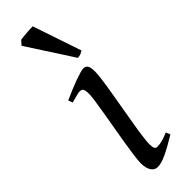

<svg xmlns="http://www.w3.org/2000/svg" viewBox="-251 -720 748 748"><g transform="rotate(-45 123.0 -346.0)"><path d="M222.2 -35.2Q199.2 -21.5 180.9 -11.2Q162.6 -1 147.5 6.1Q132.3 13.2 120.1 16.6Q107.9 20 97.2 20Q80.6 20 70.8 4.6Q61 -10.7 61 -37.1Q61 -51.8 64.7 -78.9Q68.4 -106 73.7 -138.9Q79.1 -171.9 85.4 -207.8Q91.8 -243.7 97.2 -276.1Q102.5 -308.6 106.2 -333.7Q109.9 -358.9 109.9 -371.1Q109.9 -382.3 108.4 -388.9Q106.9 -395.5 104.5 -398.7Q102.1 -401.9 98.1 -402.8Q94.2 -403.8 89.8 -403.8Q85.9 -403.8 77.6 -401.9Q69.3 -399.9 61.3 -397.7Q53.2 -395.5 47.1 -393.8Q41 -392.1 41 -392.1L34.2 -410.2Q54.7 -419.4 75 -428Q95.2 -436.5 112.8 -442.9Q130.4 -449.2 143.6 -453.1Q156.7 -457 163.1 -457Q176.8 -457 182.4 -447.8Q188 -438.5 188 -416Q188 -401.9 184.3 -374.3Q180.7 -346.7 174.8 -312.5Q168.9 -278.3 162.6 -241Q156.2 -203.6 150.4 -169.4Q144.5 -135.3 140.9 -107.7Q137.2 -80.1 137.2 -65.9Q137.2 -50.8 140.4 -43.9Q143.6 -37.1 151.9 -37.1Q167 -37.1 180.9 -41Q194.8 -44.9 214.8 -53.2L222.2 -35.2ZM208.5 -511.2Q198.7 -505.4 192.9 -503.4Q187 -501.5 178.2 -501L56.2 -689.5L71.8 -707Q77.6 -708 86.7 -709Q95.7 -710 105.7 -710.7Q115.7 -711.4 125 -711.9Q134.3 -712.4 140.6 -712.4L208.5 -511.2Z"/></g></svg>

Font: Gentium
Style: Italic
Weight: 400
Italic angle: -7°
Designer: J. Victor Gaultney
Version: Version 1.02; 2005; OFL release